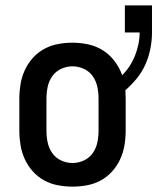

<svg xmlns="http://www.w3.org/2000/svg" viewBox="-20 -687 586 715"><path d="M250 8Q223 8 196 3Q169 -2 145 -15Q121 -28 102.5 -48.5Q84 -69 72.5 -94Q61 -119 56.5 -146Q52 -173 52 -200V-320Q52 -347 56.5 -374Q61 -401 72.5 -426Q84 -451 102.5 -471.5Q121 -492 145 -505Q169 -518 196 -523Q223 -528 250 -528Q280 -528 309.5 -521.5Q339 -515 364 -499Q389 -483 407 -459Q425 -435 435 -407Q451 -423 463 -441.5Q475 -460 483 -480.5Q491 -501 495.5 -522.5Q500 -544 500 -566H445V-667H546V-566Q546 -536 540 -505.5Q534 -475 521.5 -447Q509 -419 489.5 -395Q470 -371 447 -351Q447 -343 447.5 -335.5Q448 -328 448 -320V-200Q448 -173 443.5 -146Q439 -119 427.5 -94Q416 -69 397.5 -48.5Q379 -28 355 -15Q331 -2 304 3Q277 8 250 8ZM250 -80Q272 -80 292.5 -89.5Q313 -99 325.5 -117Q338 -135 342.5 -156.5Q347 -178 347 -200V-320Q347 -342 342.5 -363.5Q338 -385 325.5 -403Q313 -421 292.5 -430.5Q272 -440 250 -440Q228 -440 207.5 -430.5Q187 -421 174.5 -403Q162 -385 157.5 -363.5Q153 -342 153 -320V-200Q153 -178 157.5 -156.5Q162 -135 174.5 -117Q187 -99 207.5 -89.5Q228 -80 250 -80Z"/></svg>

Font: Iosevka SS04 Semibold
Style: Regular
Weight: 600
Monospace: yes
Designer: Belleve Invis
Foundry: Belleve Invis
Version: Version 19.0.0; ttfautohint (v1.8.4)